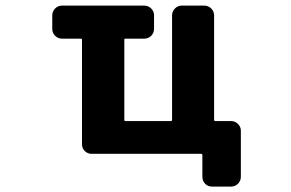

<svg xmlns="http://www.w3.org/2000/svg" viewBox="-20 -568 1040 687"><path d="M738.3 99.6Q723.6 99.6 713.9 89.4Q704.1 79.1 704.1 64.5V-12.7Q704.1 -17.6 699.2 -17.6H307.6Q293.9 -17.6 283.7 -27.3Q273.4 -37.1 273.4 -51.8V-425.8Q273.4 -429.7 268.6 -429.7H202.1Q187.5 -429.7 177.2 -439.9Q167 -450.2 167 -464.8V-512.7Q167 -527.3 177.2 -537.6Q187.5 -547.9 202.1 -547.9H496.1Q510.7 -547.9 521 -537.6Q531.2 -527.3 531.2 -512.7V-464.8Q531.2 -450.2 521 -439.9Q510.7 -429.7 496.1 -429.7H428.7Q424.8 -429.7 424.8 -425.8V-139.6Q424.8 -134.8 428.7 -134.8H590.8Q595.7 -134.8 595.7 -139.6V-512.7Q595.7 -527.3 606 -537.6Q616.2 -547.9 629.9 -547.9H710.9Q725.6 -547.9 735.8 -537.6Q746.1 -527.3 746.1 -512.7V-139.6Q746.1 -134.8 750 -134.8H806.6Q821.3 -134.8 831.5 -124.5Q841.8 -114.3 841.8 -100.6V64.5Q841.8 79.1 831.5 89.4Q821.3 99.6 806.6 99.6Z"/></svg>

Font: Rounded-L Mgen+ 1m bold
Style: Bold
Weight: 700
Designer: [Source Han Sans]
Ryoko NISHIZUKA  (kana & ideographs); Paul D. Hunt (Latin, Greek & Cyrillic); Wenlong ZHANG  (bopomofo
Version: Version 1.059.20150602